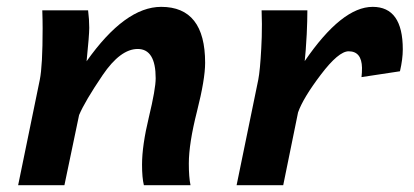

<svg xmlns="http://www.w3.org/2000/svg" viewBox="-20 -543 1214 563"><path d="M538.6 0H401.9Q396.5 -21.5 396.5 -60.5Q396.5 -116.2 416.5 -199.2Q436.5 -282.2 436.5 -313.5Q436.5 -399.4 383.8 -399.4Q333 -399.4 281 -322.8Q229 -246.1 211.9 -205.6L168.9 0H33.2L96.7 -309.1Q105 -350.1 105 -460Q105 -484.9 104 -512.7H238.3Q241.7 -485.8 241.7 -461.4Q241.7 -439.5 233.9 -363.3Q346.7 -522.9 452.6 -522.9Q581.5 -522.9 581.5 -358.9Q581.5 -310.5 557.6 -216.3Q533.7 -122.1 533.7 -63.5Q533.7 -23.4 538.6 0Z M810.5 0H673.8L737.3 -309.1Q742.7 -336.9 746.1 -401.4Q748 -432.1 748 -472.7L747.1 -512.7H881.3Q881.3 -482.9 879.4 -442.4Q876.5 -389.2 873.5 -363.8Q982.4 -522.9 1072.8 -522.9Q1161.1 -522.9 1161.1 -398.4Q1161.1 -369.6 1152.8 -334L1040 -316.9Q1041.5 -328.6 1041.5 -344.2Q1040.5 -392.6 1002.4 -392.6Q972.7 -392.6 920.7 -324Q868.7 -255.4 854 -213.4Z"/></svg>

Font: Cadman
Style: Bold Italic
Weight: 700
Italic angle: -12°
Designer: Paul James MIller
Foundry: High-Logic / Made with FontCreator
Version: Version 2.114;March 28, 2021;FontCreator 13.0.0.2683 64-bit